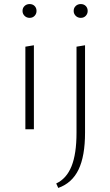

<svg xmlns="http://www.w3.org/2000/svg" viewBox="-20 -637 544 946"><path d="M105 0V-407L147 -414V0ZM126 -549Q111 -549 101 -559Q91 -569 91 -583Q91 -598 101 -607.5Q111 -617 126 -617Q141 -617 150.5 -607.5Q160 -598 160 -583Q160 -569 150.5 -559Q141 -549 126 -549ZM357 17V-407L399 -414V17Q399 132 367 198.5Q335 265 267 289L257 267Q308 243 332.5 182Q357 121 357 17ZM378 -549Q363 -549 353 -559Q343 -569 343 -583Q343 -598 353 -607.5Q363 -617 378 -617Q393 -617 402.5 -607.5Q412 -598 412 -583Q412 -569 402.5 -559Q393 -549 378 -549Z"/></svg>

Font: Ysabeau Office ExtraLight
Style: Regular
Weight: 250
Designer: Christian Thalmann (Catharsis Fonts)
Version: Version 2.001;gftools[0.9.30]; featfreeze: tnum,lnum,ss02